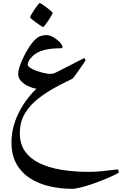

<svg xmlns="http://www.w3.org/2000/svg" viewBox="-20 -712 783 1233"><path d="M743.2 394.5Q743.2 397.9 720 409.4Q696.8 420.9 660.2 436.3Q623.5 451.7 582 466.3Q540.5 481 502.9 490.7Q465.3 500.5 441.4 500.5Q370.1 500.5 301 485.1Q231.9 469.7 176 434.8Q120.1 399.9 86.9 342.8Q53.7 285.6 53.7 202.1Q53.7 144.5 69.1 92.3Q84.5 40 108.9 -4.4Q133.3 -48.8 161.1 -84Q189 -119.1 213.9 -142.6Q191.9 -145 164.3 -157.2Q136.7 -169.4 116.7 -189.9Q96.7 -210.4 96.7 -237.8Q96.7 -255.4 105.2 -282Q113.8 -308.6 127.7 -338.1Q141.6 -367.7 157.5 -394.3Q173.3 -420.9 188 -438.5Q216.3 -473.1 239.3 -480Q262.2 -486.8 274.9 -486.8Q293.9 -486.8 311.5 -479Q334 -468.3 355.5 -448.7Q377 -429.2 381.8 -412.1Q382.3 -409.7 379.9 -406Q377.4 -402.3 374.5 -402.3Q367.2 -402.3 342.8 -401.4Q318.4 -400.4 289.8 -396.2Q261.2 -392.1 240.2 -383.3Q208 -369.6 189.9 -352.3Q171.9 -335 164.8 -320.3Q157.7 -305.7 157.7 -299.3Q157.7 -287.1 174.6 -276.1Q191.4 -265.1 216.3 -256.3Q241.2 -247.6 265.4 -242.4Q289.6 -237.3 304.2 -237.3Q308.6 -237.3 317.4 -239Q326.2 -240.7 335 -244.6Q354 -253.9 384.8 -269.5Q415.5 -285.2 446.3 -301Q477.1 -316.9 498.5 -327.9Q520 -338.9 521 -338.9Q522.5 -338.9 525.9 -333.5Q529.3 -328.1 529.3 -325.7Q529.3 -323.7 517.3 -305.9Q505.4 -288.1 489.5 -265.4Q473.6 -242.7 460.7 -225.3Q447.8 -208 445.8 -207Q425.3 -195.8 397.7 -182.9Q370.1 -169.9 340.3 -153.3Q278.3 -120.1 225.3 -78.9Q172.4 -37.6 139.9 16.8Q107.4 71.3 107.4 144Q107.4 212.4 140.6 259.8Q173.8 307.1 233.9 336.2Q293.9 365.2 374.8 378.4Q455.6 391.6 549.8 391.6Q593.3 391.6 631.8 387.7Q670.4 383.8 698 380.1Q725.6 376.5 736.3 376.5Q739.3 376.5 741.2 384Q743.2 391.6 743.2 394.5ZM318.4 -629.4Q318.4 -626 310.3 -611.8Q302.2 -597.7 291 -580.6Q279.8 -563.5 269.8 -551Q259.8 -538.6 255.9 -538.6Q253.9 -538.6 241.2 -546.9Q228.5 -555.2 212.6 -566.7Q196.8 -578.1 185.1 -587.9Q173.3 -597.7 173.3 -601.1Q173.3 -604.5 181.4 -618.9Q189.5 -633.3 200.9 -650.4Q212.4 -667.5 222.2 -679.9Q231.9 -692.4 234.9 -692.4Q238.3 -692.4 251.5 -683.8Q264.6 -675.3 280 -663.6Q295.4 -651.9 306.9 -641.8Q318.4 -631.8 318.4 -629.4Z"/></svg>

Font: Scheherazade New SemiBold
Style: Regular
Weight: 600
Designer: SIL International
Foundry: SIL International
Version: Version 4.000